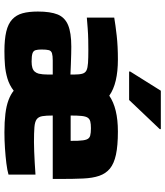

<svg xmlns="http://www.w3.org/2000/svg" viewBox="42 -800 765 890"><g transform="rotate(90 425.0 -354.5)"><path d="M217 8Q162 8 126 -0.5Q90 -9 69.5 -28Q49 -47 41 -76Q33 -105 33 -147Q33 -205 46.5 -238.5Q60 -272 95.5 -287Q131 -302 196 -302Q208 -302 230 -301.5Q252 -301 278 -300Q304 -299 325 -298V-316Q325 -340 321 -353.5Q317 -367 305.5 -372.5Q294 -378 271 -379.5Q248 -381 210 -381Q190 -381 164 -380.5Q138 -380 111.5 -378Q85 -376 61 -374V-501Q96 -507 145 -512.5Q194 -518 255 -518Q311 -518 353 -508Q395 -498 423 -478Q452 -498 493.5 -508Q535 -518 589 -518Q655 -518 696.5 -509Q738 -500 761 -481Q784 -462 794.5 -431.5Q805 -401 807 -356.5Q809 -312 809 -254V-216H515Q515 -185 518 -167.5Q521 -150 532.5 -141.5Q544 -133 569.5 -131Q595 -129 638 -129Q657 -129 681.5 -130Q706 -131 734.5 -132.5Q763 -134 789 -136V-11Q769 -5 736.5 -1Q704 3 666.5 5.5Q629 8 593 8Q544 8 507 3.5Q470 -1 443.5 -11Q417 -21 400 -35Q374 -15 343.5 -6Q313 3 282 5.5Q251 8 217 8ZM265 -118Q282 -118 293.5 -121.5Q305 -125 311.5 -132.5Q318 -140 321 -151Q323 -160 324 -170.5Q325 -181 325 -193V-216H260Q238 -216 226.5 -212.5Q215 -209 212 -198Q209 -187 209 -164Q209 -147 212 -136.5Q215 -126 227 -122Q239 -118 265 -118ZM633 -256Q633 -305 632 -332.5Q631 -360 626 -373Q621 -386 608.5 -389.5Q596 -393 574 -393Q554 -393 542.5 -390Q531 -387 525 -378Q519 -369 517 -350Q515 -331 515 -299H672ZM311 -570V-575L400 -717H578V-712L443 -570Z"/></g></svg>

Font: Saira Thin ExtraBold
Style: Regular
Weight: 800
Version: Version 1.101